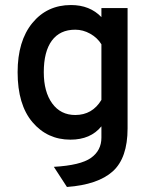

<svg xmlns="http://www.w3.org/2000/svg" viewBox="-20 -543 602 763"><path d="M246 200 194 120Q300 114 341.5 84.5Q383 55 383 4V-41Q340 12 260 12Q168 12 109 -57.5Q50 -127 50 -256Q50 -380 108.5 -451.5Q167 -523 262 -523Q337 -523 383 -475V-511H487V-33Q487 85 428 138Q369 191 246 200ZM279 -86Q347 -86 383 -146V-367Q367 -393 338.5 -409Q310 -425 279 -425Q218 -425 186 -381.5Q154 -338 154 -256Q154 -178 187.5 -132Q221 -86 279 -86Z"/></svg>

Font: Overpass Light
Style: Bold
Weight: 600
Designer: Delve Withrington, Thomas Jockin
Foundry: Delve Fonts
Version: Version 3.000;DELV;Overpass